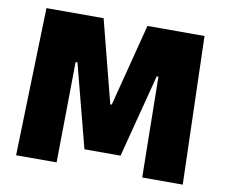

<svg xmlns="http://www.w3.org/2000/svg" viewBox="-72 -728 958 817"><g transform="rotate(10 406.5 -319.5)"><path d="M46.5 0 65 -639H312L403.5 -283H410L501.5 -639H748L766.5 0H591.5L588.5 -189.5L585 -434.5H577.5L484.5 -75.5H328.5L235 -434.5H227L224 -189L221.5 0Z"/></g></svg>

Font: Anek Telugu ExtraBold
Style: Regular
Weight: 800
Designer: Omkar Bhoir (Telugu), Yesha Goshar (Latin)
Foundry: Ek Type
Version: Version 1.003